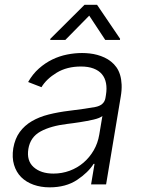

<svg xmlns="http://www.w3.org/2000/svg" viewBox="-20 -776 596 808"><path d="M35.9 -152.3Q43 -192.8 63 -220.3Q83.1 -247.9 114 -266Q144.9 -284.1 185 -294.2Q225.1 -304.3 272.4 -310Q307.9 -314.3 334.5 -318.2Q361.2 -322.1 380.3 -325.6Q418.3 -332.7 423.7 -363.3L425.8 -376.1Q430.4 -403.8 426.1 -426.1Q421.9 -448.5 408.7 -464Q395.6 -479.4 373.6 -487.7Q351.6 -496.1 320.7 -496.1Q261.7 -496.1 218.8 -470.2Q175.4 -443.9 154.5 -409.1L98.4 -430.8Q117.5 -464.5 143.8 -487.7Q170.1 -511 200.1 -525.6Q230.1 -540.1 262.3 -546.5Q294.4 -552.9 325.3 -552.9Q340.9 -552.9 357.1 -551.1Q373.2 -549.4 389 -545.1Q404.8 -540.8 419.7 -533.9Q434.7 -527 447.4 -516.7Q460.2 -506.7 470 -492.9Q479.8 -479 485.3 -460.9Q490.8 -442.8 491.8 -420.3Q492.9 -397.7 488.3 -370.4L426.5 0H363.3L377.8 -86.3H373.9Q351.2 -50.1 304.3 -18.8Q257.1 12.4 188.9 12.4Q152 12.4 121.1 1.4Q90.2 -9.6 69.2 -30.5Q48.3 -51.5 39.1 -82.2Q29.8 -112.9 35.9 -152.3ZM121.4 -72.8Q152 -45.5 204.9 -45.5Q240.8 -45.5 273.3 -57.5Q305.8 -69.6 331.3 -91.4Q356.9 -113.3 374.3 -143.3Q391.7 -173.3 397.7 -209.2L410.9 -288Q400.9 -279.1 373.6 -272.7Q360.4 -269.5 345.7 -266.9Q331 -264.2 316.6 -261.9Q302.2 -259.6 288.7 -257.8Q275.2 -256 263.8 -254.6Q193.2 -246.1 150.6 -222.7Q107.6 -199.2 99.4 -149.5Q91.3 -99.8 121.4 -72.8ZM191.1 -608 192.1 -612.9 335.6 -755.7H388.5L485.4 -612.9L484.7 -608H422.9L355.5 -710.2L255 -608Z"/></svg>

Font: Inter P Light
Style: Italic
Weight: 300
Italic angle: 9.39999°
Designer: Rasmus Andersson
Foundry: rsms
Version: Version 3.018;git-588b23468